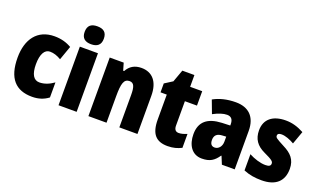

<svg xmlns="http://www.w3.org/2000/svg" viewBox="-80 -1235 2829 1703"><g transform="rotate(20 1335.0 -383.0)"><path d="M273 10C335 10 384 -7 426 -39V-181C383 -150 337 -132 291 -132C238 -132 208 -178 208 -274C208 -370 239 -421 288 -421C324 -421 357 -410 394 -388L441 -521C395 -548 343 -563 280 -563C119 -563 35 -447 35 -274C35 -78 119 10 273 10Z M606 -776C548 -776 516 -751 516 -691C516 -632 550 -607 606 -607C663 -607 697 -632 697 -691C697 -751 665 -776 606 -776ZM692 -553H521V0H692Z M1101 -563C1037 -563 992 -536 964 -484H955L935 -553H803V0H974V-250C974 -370 988 -417 1041 -417C1084 -417 1095 -379 1095 -306V0H1266V-360C1266 -493 1203 -563 1101 -563Z M1606 -133C1577 -133 1562 -151 1562 -187V-417H1676V-553H1562V-664H1448L1406 -548L1332 -501V-417H1391V-182C1391 -46 1444 10 1552 10C1606 10 1645 -2 1683 -21V-152C1655 -141 1630 -133 1606 -133Z M1992 -563C1909 -563 1838 -545 1781 -513L1827 -391C1877 -418 1921 -432 1956 -432C1994 -432 2014 -410 2014 -364V-352L1936 -349C1804 -343 1733 -287 1733 -169C1733 -70 1780 10 1875 10C1951 10 1990 -16 2029 -73H2033L2063 0H2184V-363C2184 -496 2111 -563 1992 -563ZM1980 -245 2014 -247V-200C2014 -153 1985 -121 1949 -121C1921 -121 1905 -139 1905 -177C1905 -220 1928 -243 1980 -245Z M2642 -170C2642 -259 2596 -305 2520 -343C2443 -384 2432 -390 2432 -409C2432 -426 2445 -434 2470 -434C2506 -434 2552 -416 2591 -393L2635 -516C2577 -547 2524 -563 2463 -563C2341 -563 2268 -505 2268 -400C2268 -318 2306 -265 2381 -230C2463 -192 2475 -180 2475 -160C2475 -138 2459 -129 2425 -129C2377 -129 2318 -148 2269 -174V-21C2324 2 2378 10 2439 10C2573 10 2642 -55 2642 -170Z"/></g></svg>

Font: Noto Sans Georgian Condensed Black
Style: Regular
Weight: 900
Width: 3
Designer: Monotype Design Team, Akaki Razmadze
Foundry: Google LLC
Version: Version 2.005